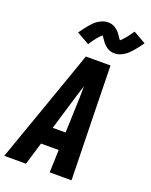

<svg xmlns="http://www.w3.org/2000/svg" viewBox="-199 -1071 918 1164"><g transform="rotate(20 260.0 -489.0)"><path d="M-23 0 150 -490 236 -735H395L400 -490L411 0H270L275 -146H161L117 0ZM278 -260 286 -490Q286 -508 286.5 -526Q287 -544 287 -562Q281 -544 275.5 -526Q270 -508 264 -490L195 -260ZM223 -810 142 -856Q154 -873 165 -887.5Q176 -902 186 -914Q196 -926 206.5 -936.5Q217 -947 231 -956Q245 -965 260.5 -970.5Q276 -976 292 -976Q301 -976 309.5 -974.5Q318 -973 326.5 -969.5Q335 -966 341.5 -961.5Q348 -957 355.5 -950.5Q363 -944 368 -937.5Q373 -931 377.5 -924.5Q382 -918 386.5 -911Q391 -904 396 -898Q411 -910 426 -928.5Q441 -947 462 -978L543 -932Q531 -915 520 -900.5Q509 -886 498.5 -874Q488 -862 477.5 -851.5Q467 -841 453 -832Q439 -823 423.5 -817.5Q408 -812 393 -812Q383 -812 374.5 -813.5Q366 -815 357.5 -818.5Q349 -822 342.5 -826.5Q336 -831 329 -837.5Q322 -844 316.5 -850.5Q311 -857 306.5 -863.5Q302 -870 297 -877.5Q292 -885 288 -890Q273 -878 258 -859.5Q243 -841 223 -810Z"/></g></svg>

Font: Iosevka SS04 Heavy
Style: Italic
Weight: 900
Italic angle: -9°
Monospace: yes
Designer: Belleve Invis
Foundry: Belleve Invis
Version: Version 19.0.0; ttfautohint (v1.8.4)